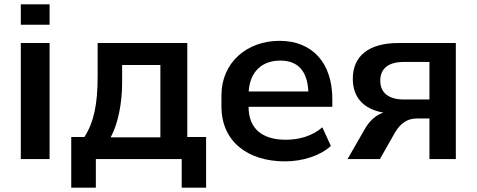

<svg xmlns="http://www.w3.org/2000/svg" viewBox="-20 -739 2214 892"><path d="M210.4 -624V-718.8H76.7V-624ZM210.4 0V-539.1H76.7V0Z M425.3 132.8V0H824.2V132.8H937.5V-102.5H850.1V-539.1H433.6V-382.8C433.6 -252.9 415.5 -169.9 372.1 -102.5H311V132.8ZM494.1 -101.1C528.3 -163.1 547.4 -260.3 547.4 -354V-437H725.1V-101.1Z M1303.7 10.7C1384.8 10.7 1467.8 -15.1 1517.1 -61L1477.5 -147.5C1431.2 -106.9 1369.1 -89.8 1308.1 -89.8C1201.2 -89.8 1135.3 -138.2 1134.8 -242.7H1523.9V-278.8C1523.9 -446.3 1431.6 -549.3 1278.8 -549.3C1127.4 -549.3 1008.8 -448.7 1008.8 -295.9V-244.1C1008.8 -81.5 1131.3 10.7 1303.7 10.7ZM1282.2 -457.5C1362.3 -457.5 1407.7 -411.1 1412.6 -314H1135.3C1141.6 -408.2 1198.7 -457.5 1282.2 -457.5Z M1745.1 0 1815.4 -124C1839.8 -164.6 1871.1 -188.5 1916 -188.5H1975.1V0H2097.7V-539.1H1830.6C1694.3 -539.1 1619.1 -479.5 1619.1 -373.5C1619.1 -285.2 1669.9 -231.9 1761.2 -215.8C1727.5 -205.1 1698.7 -179.7 1677.2 -143.6L1594.7 0ZM1856 -276.9C1785.2 -276.9 1746.6 -308.1 1746.6 -364.3C1746.6 -420.4 1784.2 -451.2 1856 -451.2H1975.1V-276.9Z"/></svg>

Font: Winston SemiBold
Style: Regular
Weight: 600
Designer: Vernon Adams, Kim Jin-seong, David Berlow, Cristiano Sobral
Foundry: The Winston Project Authors
Version: Version 3.004